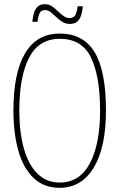

<svg xmlns="http://www.w3.org/2000/svg" viewBox="-20 -885 570 915"><path d="M264 10Q190 10 141 -36Q92 -82 68 -165Q44 -248 44 -359Q44 -537 99.5 -631Q155 -725 265 -725Q377 -725 431 -636Q485 -547 485 -358Q485 -183 427 -86.5Q369 10 264 10ZM264 -15Q360 -15 408.5 -107Q457 -199 457 -358Q457 -520 414 -610Q371 -700 265 -700Q165 -700 118.5 -610Q72 -520 72 -358Q72 -256 93.5 -178.5Q115 -101 158 -58Q201 -15 264 -15ZM313 -771Q293 -771 277 -781Q261 -791 247.5 -804Q234 -817 221.5 -827Q209 -837 195 -837Q175 -837 168 -820.5Q161 -804 159 -781H134Q136 -800 140.5 -819Q145 -838 157.5 -851.5Q170 -865 194 -865Q213 -865 227.5 -855Q242 -845 255.5 -832Q269 -819 282.5 -809Q296 -799 312 -799Q333 -799 340.5 -816Q348 -833 350 -855H375Q373 -836 368 -816.5Q363 -797 350.5 -784Q338 -771 313 -771Z"/></svg>

Font: Noto Serif Thai ExtraCondensed Thin
Style: Regular
Weight: 100
Width: 2
Designer: Monotype Design Team
Foundry: Monotype Imaging Inc.
Version: Version 2.001; ttfautohint (v1.8.4.7-5d5b)